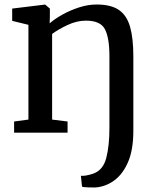

<svg xmlns="http://www.w3.org/2000/svg" viewBox="-20 -588 691 851"><path d="M106 -58V-478L34 -495.5V-550L177.5 -567.5H180.5L201 -550V-512.5L200 -484.5Q221.5 -503.5 255.8 -522.8Q290 -542 329.8 -555Q369.5 -568 408.5 -568Q471.5 -568 506.8 -544Q542 -520 556.5 -469.2Q571 -418.5 571 -338.5V-8Q571 75.5 547.8 129.8Q524.5 184 486 212Q447.5 240 402 243Q391 243 369.8 242.5Q348.5 242 343.5 239L338.5 191Q346 192.5 361.8 189.8Q377.5 187 393.5 181.5Q437 166 451 112.2Q465 58.5 465 -22V-338.5Q465 -420 445.2 -458.2Q425.5 -496.5 361 -496.5Q320.5 -496.5 279 -477Q237.5 -457.5 211 -437.5V-58L279.5 -49.5V0H42.5V-49.5Z"/></svg>

Font: Merriweather
Style: Regular
Weight: 400
Designer: Eben Sorkin
Foundry: Eben Sorkin
Version: Version 2.100; ttfautohint (v1.7.19-72a1) -l 8 -r 50 -G 200 